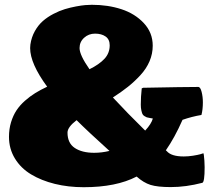

<svg xmlns="http://www.w3.org/2000/svg" viewBox="-20 -760 883 793"><path d="M733.9 -265.1Q701.2 -190.9 665 -139.2Q666 -137.7 668.9 -135.7Q687.5 -113.8 738.8 -113.8Q757.3 -113.8 777.1 -116.9Q796.9 -120.1 807.4 -123Q817.9 -126 819.8 -127Q820.8 -127.4 822 -118.9Q823.2 -110.4 824.2 -96.4Q825.2 -82.5 825.2 -69.3Q825.2 -6.8 815.4 -4.9Q748 12.7 685.1 12.7Q630.9 12.7 601.8 3.7Q572.8 -5.4 544.4 -30.8Q460 13.2 325.7 13.2Q262.2 13.2 206.5 -0.5Q150.9 -14.2 108.4 -39.8Q65.9 -65.4 41.5 -105.5Q17.1 -145.5 17.1 -194.8Q17.1 -227.1 25.6 -255.1Q34.2 -283.2 48.1 -304.2Q62 -325.2 83 -343.8Q104 -362.3 125.7 -375.7Q147.5 -389.2 174.8 -401.9Q104.5 -497.6 104.5 -561.5Q104.5 -566.4 105.5 -576.2Q109.9 -606.4 124 -631.6Q138.2 -656.7 157.2 -673.3Q176.3 -689.9 200.7 -702.6Q225.1 -715.3 247.8 -722.2Q270.5 -729 293.9 -733.4Q317.4 -737.8 332.5 -739Q347.7 -740.2 359.4 -740.2Q425.8 -740.2 481.7 -721.9Q537.6 -703.6 574.2 -664.3Q610.8 -625 610.8 -571.3Q610.8 -538.1 597.7 -507.1Q584.5 -476.1 559.6 -449.2Q534.7 -422.4 508.3 -401.4Q481.9 -380.4 446.3 -357.4Q505.4 -293.5 579.6 -220.7Q605 -248 611.3 -270.5Q608.9 -271 598.9 -272.7Q588.9 -274.4 586.2 -275.4Q583.5 -276.4 576.9 -280.3Q570.3 -284.2 568.1 -289.6Q565.9 -294.9 563.7 -304.7Q561.5 -314.5 561.5 -328.1Q561.5 -359.9 565.4 -395L571.3 -397.5Q743.7 -400.9 798.8 -400.9Q807.6 -400.9 812.7 -380.6Q817.9 -360.4 817.9 -337.4Q817.9 -307.6 812 -285.2Q771.5 -278.3 733.9 -265.1ZM308.6 -561.5Q308.6 -532.7 349.6 -474.1Q389.6 -493.7 411.4 -517.1Q433.1 -540.5 433.1 -572.8Q433.1 -597.2 416.3 -609.1Q399.4 -621.1 372.6 -621.1Q346.2 -621.1 327.4 -604Q308.6 -586.9 308.6 -561.5ZM369.1 -128.9Q400.4 -128.9 432.1 -136.7Q343.3 -216.8 296.4 -263.7Q258.8 -234.9 258.8 -212.4Q258.8 -168.9 288.8 -148.9Q318.8 -128.9 369.1 -128.9Z"/></svg>

Font: Coustard Black
Style: Regular
Weight: 900
Foundry: vernon adams
Version: Version 1.001;